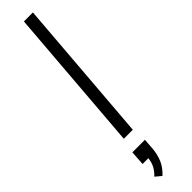

<svg xmlns="http://www.w3.org/2000/svg" viewBox="-346 -699 920 920"><g transform="rotate(-45 114.0 -239.5)"><path d="M63 0 122 -736H183L124 0ZM131 75 127 131Q124 167 111 198Q98 229 68 257L38 232Q63 207 71.5 185Q80 163 81 139L101 149H41L46 75Z"/></g></svg>

Font: Muli Light
Style: Italic
Weight: 300
Italic angle: -4.541°
Designer: Vernon Adams
Foundry: Vernon Adams
Version: Version 2.100; ttfautohint (v1.8.1.43-b0c9)